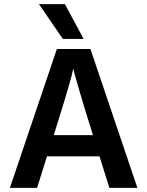

<svg xmlns="http://www.w3.org/2000/svg" viewBox="-20 -912 714 932"><path d="M386 -723H285L169 -892H295ZM241 -256H431L422 -286Q388 -394 366.5 -467.5Q345 -541 340 -560L336 -580Q327 -530 250 -285ZM511 0 463 -153H208L160 0H28L256 -674H419L647 0Z"/></svg>

Font: Hind Semibold
Style: Regular
Weight: 600
Designer: Manushi Parikh, Satya Rajpurohit
Foundry: Indian Type Foundry
Version: Version 1.201;PS 1.0;hotconv 1.0.78;makeotf.lib2.5.61930; tt